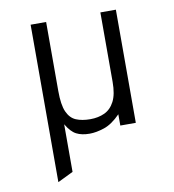

<svg xmlns="http://www.w3.org/2000/svg" viewBox="-80 -582 776 854"><g transform="rotate(-10 308.0 -155.5)"><path d="M115 200V-511H185V-199Q185 -136.5 199.2 -104.8Q213.5 -73 240 -62Q266.5 -51 304 -51Q340 -51 368.5 -64.2Q397 -77.5 413.5 -109.5Q430 -141.5 430 -197V-511H500V0H430V-51Q392 -12 355.8 0Q319.5 12 290 12Q254 12 230 -0.5Q206 -13 185 -49V166Z"/></g></svg>

Font: Overpass Mono Light
Style: Regular
Weight: 300
Monospace: yes
Designer: Delve Withrington, Dave Bailey
Foundry: Delve Fonts LLC
Version: Version 4.000